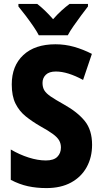

<svg xmlns="http://www.w3.org/2000/svg" viewBox="-20 -950 521 980"><path d="M450 -211Q450 -147 422.5 -97Q395 -47 343 -18.5Q291 10 217 10Q166 10 122.5 0.5Q79 -9 35 -32V-187Q79 -161 126 -146Q173 -131 214 -131Q254 -131 272.5 -149.5Q291 -168 291 -197Q291 -217 282 -233Q273 -249 250 -266Q227 -283 187 -305Q145 -329 111.5 -356Q78 -383 59 -421.5Q40 -460 40 -519Q40 -614 99 -669Q158 -724 263 -724Q312 -724 358 -711Q404 -698 449 -675L404 -542Q325 -585 265 -585Q231 -585 214 -568.5Q197 -552 197 -527Q197 -504 206.5 -488.5Q216 -473 239.5 -457Q263 -441 306 -417Q376 -378 413 -332Q450 -286 450 -211ZM178 -770Q168 -790 149 -817.5Q130 -845 109.5 -872Q89 -899 74 -917V-930H170Q209 -900 251 -852Q274 -878 294.5 -896.5Q315 -915 335 -930H429V-917Q414 -898 394.5 -871.5Q375 -845 356 -818Q337 -791 326 -770Z"/></svg>

Font: Noto Sans Arabic UI Cn XBd
Style: Regular
Weight: 800
Width: 3
Designer: Monotype Design Team, Nadine Chahine and Nizar Qandah
Foundry: Monotype Imaging Inc.
Version: Version 2.010; ttfautohint (v1.8.4.7-5d5b)